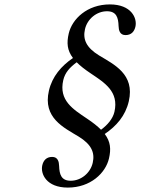

<svg xmlns="http://www.w3.org/2000/svg" viewBox="-20 -678 680 870"><path d="M310.6 -415.1C257.9 -379.2 216.5 -331.4 201.6 -267C173.2 -144 269.1 -100 336.6 -59C393.5 -24 411 13 400.1 60C389.5 106 347.4 141 300.4 141C257.4 141 249.1 112 247.9 74C247.3 55 242.4 33 216.4 33C189.4 33 176.5 50 171.6 71C162.6 110 190.3 172 287.3 172C390.3 172 458.5 106 473.8 40C483.5 -2 481.3 -35.6 454.6 -70.9C507.3 -106.8 548.2 -152.6 563.6 -219C592 -342 496.1 -386 428.6 -427C371.7 -462 354.2 -499 365.1 -546C375.7 -592 417.8 -627 464.8 -627C507.8 -627 516.1 -598 517.3 -560C517.9 -541 522.8 -519 548.8 -519C575.8 -519 588.7 -536 593.6 -557C602.6 -596 574.9 -658 477.9 -658C374.9 -658 306.7 -592 291.4 -526C281.7 -484 283.9 -450.4 310.6 -415.1ZM437.8 -90.1C422 -106.1 401 -122.8 373.6 -141C311.2 -183 245.5 -223 266.7 -315C274.7 -349.4 296.4 -372.6 327.5 -395.8C343.3 -379.8 364.4 -363.2 391.7 -345C454 -303 519.7 -263 498.5 -171C491.2 -139.6 466.8 -111.5 437.8 -90.1Z"/></svg>

Font: Linux Libertine Mono O
Style: Mono Oblique
Weight: 400
Italic angle: -13°
Designer: Philipp H. Poll
Foundry: Philipp H. Poll
Version: Version 5.1.7